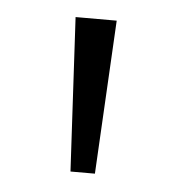

<svg xmlns="http://www.w3.org/2000/svg" viewBox="-32 -897 299 321"><g transform="rotate(5 117.0 -737.0)"><path d="M97 -608 83 -866H152L138 -608Z"/></g></svg>

Font: Noto Sans Malayalam UI Light
Style: Regular
Weight: 300
Designer: Jelle Bosma - Monotype Design Team
Foundry: Monotype Imaging Inc.
Version: Version 2.104; ttfautohint (v1.8.4.7-5d5b)